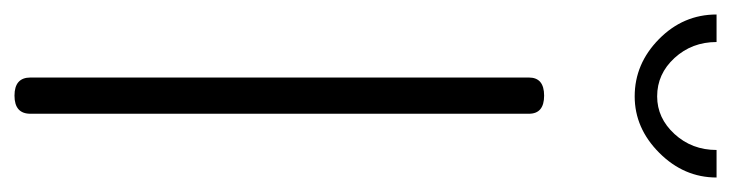

<svg xmlns="http://www.w3.org/2000/svg" viewBox="-400 -617 1009 265"><g transform="rotate(90 104.5 -484.5)"><path d="M79 -22V-710Q79 -731 104 -731Q129 -731 129 -710V-22Q129 0 104 0Q79 0 79 -22ZM179 -969H217Q217 -924 183 -890Q149 -856 105 -856Q60 -856 26 -889.5Q-8 -923 -8 -969H30Q30 -935 52 -911Q74 -887 105 -887Q135 -887 157 -911Q179 -935 179 -969Z"/></g></svg>

Font: Dosis
Style: Light
Weight: 300
Designer: Edgar Tolentino, Pablo Impallari, Igino Marini
Foundry: Edgar Tolentino, Pablo Impallari, Igino Marini
Version: Version 1.007